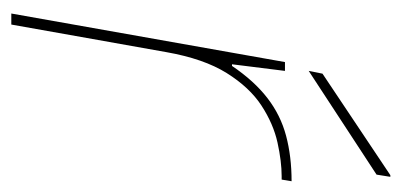

<svg xmlns="http://www.w3.org/2000/svg" viewBox="-210 -518 727 348"><g transform="rotate(90 154.0 -343.5)"><path d="M4 0 92 -496H108L96 -400H99Q126 -440 157 -464Q188 -488 225.5 -498Q263 -508 308 -508L305 -490H299Q272 -490 238 -482.5Q204 -475 171 -453.5Q138 -432 112 -390.5Q86 -349 74 -281L24 0ZM108 -539 113 -564 297 -687H300L296 -662Z"/></g></svg>

Font: DM Sans 36pt Thin
Style: Italic
Weight: 250
Italic angle: -10°
Designer: Colophon Foundry, Jonny Pinhorn
Foundry: Colophon Foundry
Version: Version 4.004;gftools[0.9.30]